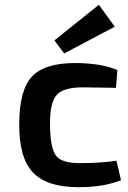

<svg xmlns="http://www.w3.org/2000/svg" viewBox="-20 -766 534 798"><path d="M247 -544 206 -598 391 -746 457 -655ZM483 -17Q411 12 306 12Q175 12 117 -49Q59 -110 60 -250Q60 -390 112 -447Q164 -504 292 -504Q398 -504 468 -475L462 -401Q359 -403 324 -403Q245 -403 217 -373Q186 -340 188 -243Q189 -145 216 -115Q240 -88 314 -88Q398 -88 464 -98Z"/></svg>

Font: Taylor Sans Upright Semi Bold
Style: Regular
Weight: 600
Italic angle: -8°
Designer: Natanael Gama
Version: Version 1.001 September 8, 2015